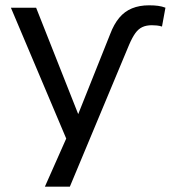

<svg xmlns="http://www.w3.org/2000/svg" viewBox="-20 -523 643 723"><path d="M395 -395Q409 -432 429 -456Q449 -480 477 -491.5Q505 -503 541 -503Q561 -503 575.5 -501Q590 -499 603 -494L590 -423Q581 -426 571 -427Q561 -428 552 -428Q531 -428 516 -421Q501 -414 489.5 -398Q478 -382 466 -354L243 180H149L243 -32V31L21 -494H116L277 -87H272Z"/></svg>

Font: Nunito Sans 8pt
Style: Regular
Weight: 400
Version: Version 3.101;gftools[0.9.27]